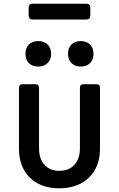

<svg xmlns="http://www.w3.org/2000/svg" viewBox="-20 -1003 640 1033"><path d="M299 10Q199 10 140.5 -47.5Q82 -105 82 -204V-530Q82 -550 102 -550H170Q190 -550 190 -530V-205Q190 -149 219 -116.5Q248 -84 299 -84Q351 -84 380.5 -116.5Q410 -149 410 -205V-530Q410 -550 430 -550H498Q518 -550 518 -530V-204Q518 -105 458.5 -47.5Q399 10 299 10ZM414 -645Q383 -645 364.5 -663.5Q346 -682 346 -713Q346 -745 364.5 -763.5Q383 -782 414 -782Q446 -782 464.5 -763.5Q483 -745 483 -713Q483 -682 464.5 -663.5Q446 -645 414 -645ZM186 -645Q154 -645 135.5 -663.5Q117 -682 117 -713Q117 -745 135.5 -763.5Q154 -782 186 -782Q217 -782 236 -763.5Q255 -745 255 -713Q255 -682 236 -663.5Q217 -645 186 -645ZM156 -898Q134 -898 134 -920V-961Q134 -983 156 -983H444Q466 -983 466 -961V-920Q466 -898 444 -898Z"/></svg>

Font: Pitagon Sans Mono SemiBold
Style: Regular
Weight: 600
Monospace: yes
Designer: Travis Tran
Foundry: Pitagon
Version: Version 1.001; ttfautohint (v1.8.4.7-5d5b);gftools[0.9.26]